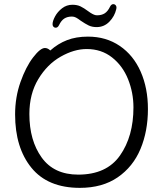

<svg xmlns="http://www.w3.org/2000/svg" viewBox="-20 -890 785 928"><path d="M447 -759Q425 -759 408.5 -767Q392 -775 370 -790Q357 -800 347.5 -805Q338 -810 328 -810Q306 -810 291 -800.5Q276 -791 265 -768Q259 -756 249 -756Q243 -756 238.5 -760.5Q234 -765 234 -773Q234 -788 246 -810.5Q258 -833 280 -850Q302 -867 330 -867Q353 -867 369.5 -859Q386 -851 406 -836Q408 -834 417.5 -828Q427 -822 434.5 -819Q442 -816 449 -816Q471 -816 486 -825.5Q501 -835 512 -858Q518 -870 528 -870Q534 -870 538.5 -865.5Q543 -861 543 -853Q543 -849 542 -846Q534 -811 508.5 -785Q483 -759 447 -759ZM405 -713Q493 -713 559 -668Q625 -623 660 -543.5Q695 -464 695 -363Q695 -256 659 -170Q623 -84 549 -33Q475 18 366 18Q211 18 132 -79Q53 -176 53 -337Q53 -420 79 -493.5Q105 -567 140 -612.5Q175 -658 197 -658Q211 -658 223 -646Q260 -679 304 -696Q348 -713 405 -713ZM625 -371Q625 -442 599 -507Q573 -572 521.5 -612.5Q470 -653 399 -653Q338 -653 273 -616Q208 -579 165 -507.5Q122 -436 122 -339Q122 -211 181.5 -128.5Q241 -46 358 -46Q495 -46 560 -138.5Q625 -231 625 -371Z"/></svg>

Font: Fusion Kai T
Style: Regular
Weight: 400
Designer: Fontworks Inc.
Version: Version 24.134;May 13, 2024